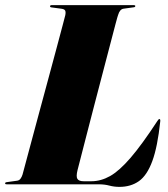

<svg xmlns="http://www.w3.org/2000/svg" viewBox="-40 -720 656 750"><path d="M346.5 0H-14Q-20 0 -20 -3.5Q-20 -8 -13.5 -8.5L26 -14Q35 -15 40 -21.8Q45 -28.5 48 -38Q49.5 -43.5 59 -79Q68.5 -114.5 83.2 -169.2Q98 -224 115.2 -288.2Q132.5 -352.5 149.8 -416.2Q167 -480 181.5 -534Q196 -588 205 -622.2Q214 -656.5 215 -660.5Q217.5 -673 214.5 -678.8Q211.5 -684.5 199 -686L162 -691Q155.5 -691.5 155.5 -695.5Q155.5 -700 162.5 -700H482.5Q488.5 -700 488.5 -696.5Q488.5 -692 482 -691.5L442.5 -686Q428 -684 421.5 -662Q420 -659 411.2 -626Q402.5 -593 388.8 -540.5Q375 -488 358.8 -425.8Q342.5 -363.5 326.2 -301Q310 -238.5 296.2 -185Q282.5 -131.5 273.5 -96.8Q264.5 -62 263 -56Q256.5 -30 262.5 -21Q268.5 -12 287 -12H317Q354 -12 390 -32.2Q426 -52.5 470 -103.5Q514 -154.5 574.5 -247Q579.5 -255 582.5 -255Q587 -255 586 -246Q575.5 -146.5 555 -90.8Q534.5 -35 502.8 -12.5Q471 10 426.5 10Q406 10 387.2 5Q368.5 0 346.5 0Z"/></svg>

Font: Fraunces 144pt S000 Black
Style: Italic
Weight: 900
Italic angle: -16°
Version: Version 1.000; ttfautohint (v1.8.3)